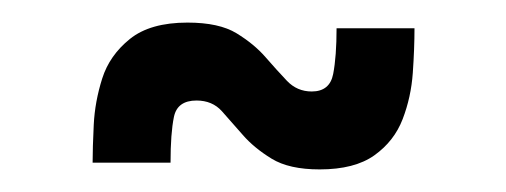

<svg xmlns="http://www.w3.org/2000/svg" viewBox="-20 -348 448 170"><path d="M263 -198Q236 -198 220.5 -207.5Q205 -217 195 -228.5Q185 -240 176.5 -249.5Q168 -259 154 -259Q137 -259 134 -244.5Q131 -230 131 -204H62Q62 -217 63 -237.5Q64 -258 70.5 -278.5Q77 -299 95 -313.5Q113 -328 146 -328Q174 -328 189.5 -318.5Q205 -309 215 -297.5Q225 -286 234 -276.5Q243 -267 256 -267Q272 -267 275 -282.5Q278 -298 278 -323H347Q347 -305 345.5 -283.5Q344 -262 336.5 -242.5Q329 -223 311.5 -210.5Q294 -198 263 -198Z"/></svg>

Font: Darker Grotesque Light ExtraBold
Style: Regular
Weight: 800
Version: Version 1.000;gftools[0.9.28]